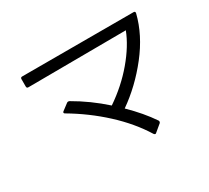

<svg xmlns="http://www.w3.org/2000/svg" viewBox="-138 -918 1275 1169"><g transform="rotate(-30 500.0 -333.5)"><path d="M651 21Q647 21 642 15Q574 -95 468.5 -192Q363 -289 237 -363Q231 -366 231 -371Q231 -376 236 -379L281 -413Q286 -416 290 -416L298 -414Q410 -350 508 -262Q617 -336 696.5 -430.5Q776 -525 811 -616L124 -612Q112 -612 112 -624V-676Q112 -688 124 -688H907Q920 -688 917 -674Q884 -541 786.5 -416.5Q689 -292 567 -207Q653 -123 709 -40Q711 -37 711 -33Q711 -27 707 -23L659 17Q655 21 651 21Z"/></g></svg>

Font: LINE Seed JP_TTF Regular
Style: Regular
Weight: 400
Designer: LINE & Fontrix & Fontworks
Version: Version 1.002